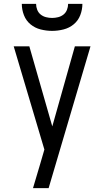

<svg xmlns="http://www.w3.org/2000/svg" viewBox="-20 -760 540 995"><path d="M151 215Q160 185 169 154.5Q178 124 187 94L210 15L51 -520H132L251 -105L368 -520H449L232 215ZM250 -600Q220 -600 190.5 -607.5Q161 -615 138 -634Q115 -653 104 -681.5Q93 -710 93 -740H167Q167 -724 173 -709Q179 -694 191 -684.5Q203 -675 218.5 -671Q234 -667 250 -667Q266 -667 281.5 -671Q297 -675 309 -684.5Q321 -694 327 -709Q333 -724 333 -740H407Q407 -710 396 -681.5Q385 -653 362 -634Q339 -615 309.5 -607.5Q280 -600 250 -600Z"/></svg>

Font: Iosevka Term SS14
Style: Regular
Weight: 400
Monospace: yes
Designer: Belleve Invis
Foundry: Belleve Invis
Version: Version 24.1.1; ttfautohint (v1.8.4)